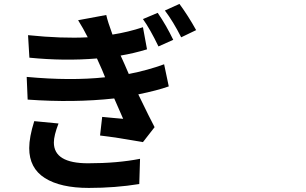

<svg xmlns="http://www.w3.org/2000/svg" viewBox="-20 -882 1540 966"><path d="M152.3 -272.5 274.4 -260.7Q251 -200.2 251 -165Q251 -60.5 422.9 -60.5Q570.3 -60.5 684.6 -83L680.7 43.9Q559.6 63.5 426.8 63.5Q284.2 63.5 205.6 13.7Q127 -36.1 127 -136.7Q127 -192.4 152.3 -272.5ZM805.7 -558.6 829.1 -447.3Q771.5 -426.8 675.8 -407.2Q736.3 -282.2 757.8 -242.2L699.2 -167Q568.4 -190.4 483.4 -200.2L494.1 -293.9Q513.7 -292 549.8 -288.6Q585.9 -285.2 599.6 -284.2Q562.5 -367.2 554.7 -386.7Q350.6 -364.3 119.1 -380.9L114.3 -495.1Q335 -474.6 508.8 -493.2L493.2 -531.2Q489.3 -539.1 467.8 -587.9Q303.7 -574.2 127.9 -591.8L121.1 -705.1Q292 -687.5 420.9 -694.3V-695.3Q399.4 -738.3 373 -780.3L514.6 -806.6Q521.5 -774.4 545.9 -708Q626 -720.7 699.2 -745.1L719.7 -633.8Q652.3 -613.3 586.9 -602.5Q605.5 -562.5 627.9 -509.8Q722.7 -528.3 805.7 -558.6ZM699.2 -786.1 773.4 -817.4Q816.4 -754.9 851.6 -681.6L777.3 -648.4Q735.4 -735.4 699.2 -786.1ZM809.6 -829.1 882.8 -862.3Q926.8 -802.7 966.8 -730.5L891.6 -694.3Q851.6 -773.4 809.6 -829.1Z"/></svg>

Font: Bpmf Zihi Sans Bold
Style: Bold
Weight: 700
Foundry: But Ko
Version: Version 1.320